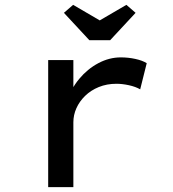

<svg xmlns="http://www.w3.org/2000/svg" viewBox="-20 -773 715 793"><path d="M179 0V-525H283V-341L258 -357Q273 -406 307 -447Q341 -488 386 -512Q431 -536 479 -536Q510 -536 539.5 -529.5Q569 -523 586 -512L559 -404Q540 -415 512.5 -421Q485 -427 461 -427Q421 -427 388 -413.5Q355 -400 331.5 -377Q308 -354 295.5 -326Q283 -298 283 -268V0ZM349 -607 244 -720 282 -753 407 -680H377L502 -753L540 -720L435 -607Z"/></svg>

Font: Lexend Peta
Style: Regular
Weight: 400
Designer: Bonnie Shaver-Troup, Thomas Jockin
Foundry: Lexend
Version: Version 1.007